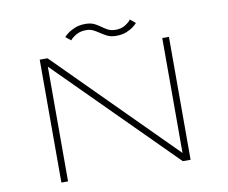

<svg xmlns="http://www.w3.org/2000/svg" viewBox="-89 -966 1278 1077"><g transform="rotate(-10 550.0 -427.5)"><path d="M175.5 -0.5V-700.5H220L873.5 -46V-700.5H911.5V-0.5H867L213.5 -654V-0.5ZM622 -757.5Q591.5 -757.5 570.5 -768.2Q549.5 -779 531.5 -791.5Q516 -802 499.5 -810.2Q483 -818.5 459 -818.5Q426.5 -818.5 402.5 -804.2Q378.5 -790 368.5 -776.5L338.5 -800.5Q343 -806 359 -818.8Q375 -831.5 401 -842.5Q427 -853.5 461.5 -853.5Q492 -853.5 512 -843.8Q532 -834 548.5 -821.5Q564.5 -809.5 582 -800.5Q599.5 -791.5 624.5 -791.5Q657 -791.5 680 -806Q703 -820.5 712.5 -834.5L742.5 -809.5Q739 -804.5 723.5 -791.8Q708 -779 682.2 -768.2Q656.5 -757.5 622 -757.5Z"/></g></svg>

Font: Trispace Expanded Thin
Style: Regular
Weight: 100
Width: 7
Designer: Tyler Finck
Foundry: Etcetera Type Company
Version: Version 1.210; ttfautohint (v1.8.3)